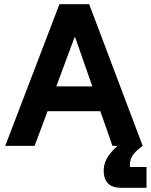

<svg xmlns="http://www.w3.org/2000/svg" viewBox="-20 -695 718 915"><path d="M5 0 263.3 -675H405L660 0H515.8L458.3 -165H206.7L145 0ZM248.3 -283.3H420L338.3 -516.7H335ZM557.5 200Q515 200 494.6 178.8Q474.2 157.5 474.2 119.2Q474.2 75 505 36.7Q535.8 -1.7 576.7 -26.7L660 0Q630.8 20.8 615 41.7Q599.2 62.5 599.2 89.2V100.8H678.3V200Z"/></svg>

Font: Funnel Sans
Style: Bold
Weight: 700
Designer: NORD ID, Kristian Moeller
Foundry: Dicotype
Version: Version 1.000